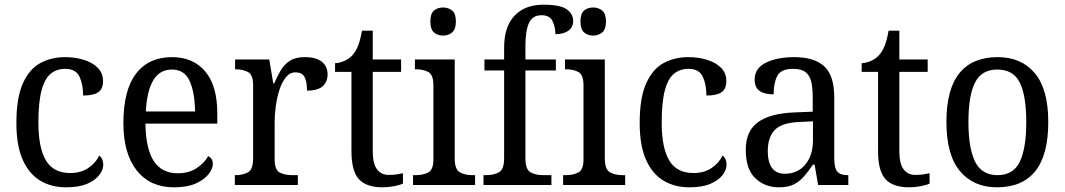

<svg xmlns="http://www.w3.org/2000/svg" viewBox="-20 -790 4548 820"><path d="M262 10Q200 10 152.5 -18Q105 -46 77.5 -106.5Q50 -167 50 -265Q50 -372 77.5 -433.5Q105 -495 152 -520.5Q199 -546 258 -546Q301 -546 338 -534.5Q375 -523 397.5 -500.5Q420 -478 420 -444Q420 -410 399.5 -396Q379 -382 335 -382Q335 -429 319.5 -462.5Q304 -496 258 -496Q223 -496 197.5 -476Q172 -456 158 -406Q144 -356 144 -266Q144 -159 176 -105Q208 -51 280 -51Q325 -51 357 -72.5Q389 -94 404 -126Q421 -112 421 -87Q421 -65 404 -42.5Q387 -20 352 -5Q317 10 262 10Z M723 10Q621 10 564 -62Q507 -134 507 -264Q507 -405 561 -475.5Q615 -546 714 -546Q805 -546 856.5 -485Q908 -424 908 -306V-262H601Q603 -152 637.5 -101Q672 -50 739 -50Q787 -50 820 -72Q853 -94 869 -123Q877 -120 883 -111.5Q889 -103 889 -90Q889 -70 871 -46.5Q853 -23 816.5 -6.5Q780 10 723 10ZM813 -314Q812 -395 790 -444Q768 -493 714 -493Q662 -493 634.5 -447Q607 -401 603 -314Z M983 0V-42H986Q1017 -42 1039 -54Q1061 -66 1061 -114V-426Q1061 -471 1039 -482.5Q1017 -494 987 -494H984V-536H1130L1147 -434H1151Q1164 -464 1179 -489.5Q1194 -515 1218 -530.5Q1242 -546 1281 -546Q1331 -546 1355 -526Q1379 -506 1379 -472Q1379 -441 1358.5 -422Q1338 -403 1291 -403Q1291 -444 1280 -462.5Q1269 -481 1242 -481Q1218 -481 1201 -460Q1184 -439 1173.5 -406.5Q1163 -374 1158 -337.5Q1153 -301 1153 -270V-109Q1153 -64 1175 -53Q1197 -42 1227 -42H1252V0Z M1614 10Q1545 10 1513 -24.5Q1481 -59 1481 -145V-483H1411V-520Q1430 -521 1450 -529.5Q1470 -538 1485 -554Q1500 -571 1509.5 -595Q1519 -619 1526 -659H1572V-536H1693V-483H1572V-143Q1572 -91 1590 -67Q1608 -43 1640 -43Q1658 -43 1672.5 -45Q1687 -47 1701 -50V-6Q1689 0 1664 5Q1639 10 1614 10Z M1872 -638Q1849 -638 1833.5 -651.5Q1818 -665 1818 -698Q1818 -732 1833.5 -745Q1849 -758 1872 -758Q1895 -758 1911 -745Q1927 -732 1927 -698Q1927 -665 1911 -651.5Q1895 -638 1872 -638ZM1744 0V-42H1756Q1787 -42 1809 -53.5Q1831 -65 1831 -109V-426Q1831 -470 1810 -482Q1789 -494 1758 -494H1752V-536H1922V-114Q1922 -67 1943.5 -54.5Q1965 -42 1997 -42H2009V0Z M2045 0V-42H2058Q2088 -42 2110.5 -54Q2133 -66 2133 -114V-489H2049V-536H2133V-586Q2133 -676 2177.5 -723Q2222 -770 2301 -770Q2372 -770 2400 -750.5Q2428 -731 2428 -700Q2428 -674 2407.5 -659Q2387 -644 2352 -644Q2352 -674 2340 -699.5Q2328 -725 2293 -725Q2254 -725 2239 -691.5Q2224 -658 2224 -595V-536H2354V-489H2224V-114Q2224 -66 2246 -54Q2268 -42 2299 -42H2335V0Z M2513 -638Q2490 -638 2474.5 -651.5Q2459 -665 2459 -698Q2459 -732 2474.5 -745Q2490 -758 2513 -758Q2536 -758 2552 -745Q2568 -732 2568 -698Q2568 -665 2552 -651.5Q2536 -638 2513 -638ZM2385 0V-42H2397Q2428 -42 2450 -53.5Q2472 -65 2472 -109V-426Q2472 -470 2451 -482Q2430 -494 2399 -494H2393V-536H2563V-114Q2563 -67 2584.5 -54.5Q2606 -42 2638 -42H2650V0Z M2924 10Q2862 10 2814.5 -18Q2767 -46 2739.5 -106.5Q2712 -167 2712 -265Q2712 -372 2739.5 -433.5Q2767 -495 2814 -520.5Q2861 -546 2920 -546Q2963 -546 3000 -534.5Q3037 -523 3059.5 -500.5Q3082 -478 3082 -444Q3082 -410 3061.5 -396Q3041 -382 2997 -382Q2997 -429 2981.5 -462.5Q2966 -496 2920 -496Q2885 -496 2859.5 -476Q2834 -456 2820 -406Q2806 -356 2806 -266Q2806 -159 2838 -105Q2870 -51 2942 -51Q2987 -51 3019 -72.5Q3051 -94 3066 -126Q3083 -112 3083 -87Q3083 -65 3066 -42.5Q3049 -20 3014 -5Q2979 10 2924 10Z M3307 10Q3246 10 3205.5 -29Q3165 -68 3165 -150Q3165 -230 3217 -268Q3269 -306 3375 -310L3451 -313V-373Q3451 -410 3445.5 -437.5Q3440 -465 3422 -480.5Q3404 -496 3367 -496Q3315 -496 3299.5 -465.5Q3284 -435 3284 -387Q3244 -387 3223.5 -402Q3203 -417 3203 -450Q3203 -499 3251.5 -522.5Q3300 -546 3372 -546Q3457 -546 3500 -507Q3543 -468 3543 -373V-114Q3543 -72 3556 -57Q3569 -42 3600 -42H3603V0H3474L3459 -87H3452Q3433 -59 3414 -37Q3395 -15 3370.5 -2.5Q3346 10 3307 10ZM3332 -48Q3387 -48 3419.5 -87.5Q3452 -127 3452 -191V-272L3394 -269Q3318 -266 3288.5 -234.5Q3259 -203 3259 -145Q3259 -98 3277 -73Q3295 -48 3332 -48Z M3863 10Q3794 10 3762 -24.5Q3730 -59 3730 -145V-483H3660V-520Q3679 -521 3699 -529.5Q3719 -538 3734 -554Q3749 -571 3758.5 -595Q3768 -619 3775 -659H3821V-536H3942V-483H3821V-143Q3821 -91 3839 -67Q3857 -43 3889 -43Q3907 -43 3921.5 -45Q3936 -47 3950 -50V-6Q3938 0 3913 5Q3888 10 3863 10Z M4238 10Q4138 10 4080 -59Q4022 -128 4022 -269Q4022 -409 4077.5 -477.5Q4133 -546 4241 -546Q4342 -546 4399.5 -477.5Q4457 -409 4457 -269Q4457 -128 4401.5 -59Q4346 10 4238 10ZM4240 -42Q4308 -42 4335.5 -99.5Q4363 -157 4363 -269Q4363 -381 4335.5 -437Q4308 -493 4239 -493Q4172 -493 4144 -437Q4116 -381 4116 -269Q4116 -157 4144.5 -99.5Q4173 -42 4240 -42Z"/></svg>

Font: Noto Serif Lao SemCond
Style: Regular
Weight: 400
Width: 4
Designer: Monotype Design Team
Foundry: Monotype Imaging Inc.
Version: Version 2.004; ttfautohint (v1.8.4.7-5d5b)